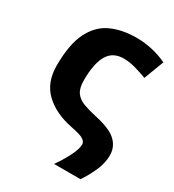

<svg xmlns="http://www.w3.org/2000/svg" viewBox="-179 -658 856 945"><g transform="rotate(30 249.0 -185.5)"><path d="M318 -556Q409 -556 492 -517L449 -404Q412 -418 378.5 -427Q345 -436 314 -436Q253 -436 225 -388Q197 -340 197 -245Q197 -200 214 -176.5Q231 -153 262.5 -141.5Q294 -130 335 -121Q424 -102 458.5 -69Q493 -36 493 11Q493 56 472 102.5Q451 149 426 185H276Q305 144 326.5 101.5Q348 59 348 33Q348 19 332.5 7.5Q317 -4 260 -15Q160 -35 102.5 -90.5Q45 -146 45 -241Q45 -361 79 -430Q113 -499 174.5 -527.5Q236 -556 318 -556Z"/></g></svg>

Font: Noto IKEA Latin
Style: Bold
Weight: 700
Designer: Monotype Design Team
Foundry: Monotype Imaging Inc.
Version: Version 1.0